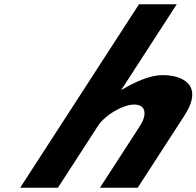

<svg xmlns="http://www.w3.org/2000/svg" viewBox="-20 -880 921 900"><path d="M74.5 0H251.5L439.3 -290C472.4 -341 556.1 -390 609.1 -390C666.1 -390 669.4 -341 636.3 -290L448.5 0H625.5L844.4 -338C937.1 -481 836.5 -528 742.5 -528C686.5 -528 616.7 -499 550.8 -459H548.8L808.5 -860H631.5Z"/></svg>

Font: Hussar
Style: BdWodka
Weight: 700
Foundry: Cannot Into Space Fonts
Version: Version 2.00